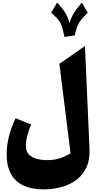

<svg xmlns="http://www.w3.org/2000/svg" viewBox="-20 -1188 746 1490"><path d="M559.6 -913.1 480.5 -901.4Q471.7 -942.4 464.6 -968.3Q457.5 -994.1 447.3 -1012.5Q437 -1030.8 420.7 -1048.1Q404.3 -1065.4 377 -1088.9L422.9 -1168Q449.7 -1140.1 467.8 -1116.5Q485.8 -1092.8 498 -1067.4Q510.3 -1042 519 -1008.3Q528.8 -1040.5 541.3 -1065.2Q553.7 -1089.8 571.8 -1114Q589.8 -1138.2 615.7 -1168L661.1 -1088.9Q626.5 -1056.2 608.4 -1033.2Q590.3 -1010.3 580.3 -983.6Q570.3 -957 559.6 -913.1ZM639.2 -830.6 674.8 -29.3Q678.2 51.3 651.1 110.1Q624 168.9 574.2 206.8Q524.4 244.6 458.7 263.2Q393.1 281.7 318.8 281.7Q177.7 281.7 104.7 213.4Q31.7 145 31.7 9.8Q31.7 -63 50.8 -134.3Q69.8 -205.6 101.1 -270.5L221.2 -221.7Q204.1 -178.7 192.6 -137.9Q181.2 -97.2 181.2 -54.7Q181.2 -13.7 204.3 10.3Q227.5 34.2 265.4 44.4Q303.2 54.7 347.2 54.7Q398.4 54.7 442.9 40.8Q487.3 26.9 527.3 1.5L440.9 -692.9Z"/></svg>

Font: Pinar DS4-ExtraBold
Style: Regular
Weight: 800
Designer: Amin Abedi
Version: Version 2.000